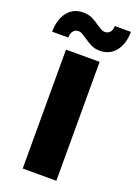

<svg xmlns="http://www.w3.org/2000/svg" viewBox="-217 -994 753 1062"><g transform="rotate(20 160.0 -463.0)"><path d="M61 -700H259V0H61ZM140 -797Q121 -810 111.5 -815Q102 -820 92 -820Q73 -820 61.5 -806Q50 -792 50 -767H-45Q-44 -841 -10 -883.5Q24 -926 82 -926Q111 -926 133.5 -915.5Q156 -905 181 -887Q198 -876 208.5 -870.5Q219 -865 228 -865Q247 -865 258.5 -878Q270 -891 270 -915H365Q364 -843 330 -800.5Q296 -758 238 -758Q209 -758 187.5 -768.5Q166 -779 140 -797Z"/></g></svg>

Font: Chess Sans ExtraBold
Style: Regular
Weight: 800
Designer: Wolf Bōese
Foundry: Wolf Bōese
Version: Version 7.223